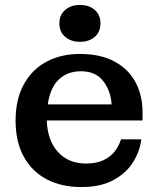

<svg xmlns="http://www.w3.org/2000/svg" viewBox="-20 -746 649 776"><path d="M303 -577Q267 -577 243.5 -597Q220 -617 220 -652Q220 -686 243.5 -706Q267 -726 303 -726Q340 -726 363 -706Q386 -686 386 -652Q386 -617 363 -597Q340 -577 303 -577ZM308 10Q229 10 169.5 -21Q110 -52 76.5 -112Q43 -172 43 -259Q43 -345 76.5 -405.5Q110 -466 168.5 -497Q227 -528 303 -528Q385 -528 441.5 -498Q498 -468 527 -415Q556 -362 556 -292V-259H169Q172 -178 214.5 -131.5Q257 -85 328 -85Q371 -85 400 -99.5Q429 -114 445.5 -136.5Q462 -159 469 -183H551Q546 -137 519 -92.5Q492 -48 440 -19Q388 10 308 10ZM431 -324Q428 -378 397.5 -418Q367 -458 307 -458Q253 -458 218 -425Q183 -392 173 -324Z"/></svg>

Font: Montagu Slab 16pt Medium
Style: Regular
Weight: 500
Designer: Florian Karsten
Foundry: Florian Karsten
Version: Version 1.000; ttfautohint (v1.8.3)